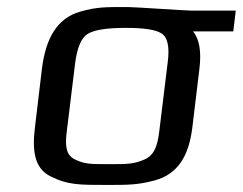

<svg xmlns="http://www.w3.org/2000/svg" viewBox="-20 -514 688 544"><path d="M344 -494C281 -494 256 -495 207 -481C141 -462 110 -405 99 -321L79 -153C70 -82 80 -35 124 -14C171 10 205 10 282 10C343 10 371 10 419 -3C484 -21 515 -72 525 -153L545 -319C551 -368 545 -403 527 -425H641L648 -484H521C505 -484 361 -494 344 -494ZM431 -140C426 -100 417 -74 389 -62C357 -48 336 -49 289 -49C242 -49 221 -48 193 -62C167 -74 164 -100 169 -140L193 -336C199 -381 211 -408 230 -419C250 -430 285 -435 336 -435C388 -435 422 -430 438 -419C455 -408 461 -381 455 -336Z"/></svg>

Font: Gamestation Text
Style: Italic
Weight: 400
Designer: Jonas Hecksher
Foundry: Jonas Hecksher, Playtypeª, e-types AS
Version: Version 1.003